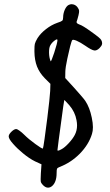

<svg xmlns="http://www.w3.org/2000/svg" viewBox="-20 -863 520 904"><path d="M250.5 -674.3Q250.5 -682.1 236.8 -671.9Q223.1 -661.6 216.3 -648.4Q210.9 -638.2 210.9 -617.7Q210.9 -616.2 210.9 -614.3Q211.4 -591.8 218.3 -574.7Q218.3 -574.2 218.8 -574.2Q221.7 -574.2 235.4 -615.2Q250.5 -661.6 250.5 -674.3ZM270 -160.6Q284.2 -168 303.2 -188.5Q322.3 -209 332 -227.5Q342.8 -248 342.8 -272.5Q342.8 -284.2 340.3 -296.9Q333.5 -335.9 306.2 -367.7Q296.9 -378.4 290 -385.3Q283.2 -392.6 282.7 -392.1Q282.2 -391.6 277.8 -361.8Q273.9 -332.5 268.6 -293.9Q261.7 -246.6 256.3 -203.1Q250.5 -159.2 250.5 -156.2Q250.5 -152.8 254.4 -153.8Q258.8 -154.3 270 -160.6ZM182.1 8.3Q173.3 -0.5 171.9 -8.8Q171.4 -12.2 171.4 -19.5Q171.4 -29.3 172.4 -46.9Q172.4 -46.9 175.3 -89.4Q165.5 -93.8 145.5 -103Q132.3 -109.4 117.7 -119.1Q102.5 -129.4 88.4 -141.1Q61.5 -163.1 41.5 -186Q21 -209 21 -220.7Q21 -230.5 34.2 -243.2Q46.9 -255.4 56.6 -255.4Q61 -255.4 71.8 -247.6Q83 -239.7 94.2 -228.5Q114.7 -208 147 -184.6Q175.8 -163.6 181.2 -163.6Q181.6 -163.6 182.1 -164.1Q183.6 -165.5 189.9 -210Q196.3 -254.4 202.6 -306.2Q208 -348.6 211.9 -385.7Q215.8 -422.4 216.3 -434.6Q216.8 -445.8 217.3 -468.3Q217.3 -468.3 191.4 -494.1Q166 -520 154.3 -549.8Q142.6 -580.1 142.1 -619.6Q142.1 -624 142.1 -627.9Q142.1 -647.5 144 -656.2Q146.5 -666.5 156.7 -683.6Q171.4 -706.5 196.8 -726.1Q221.7 -745.6 249.5 -755.4Q269 -761.7 272.9 -765.6Q277.3 -769.5 277.3 -781.7Q277.3 -798.8 284.7 -816.4Q292.5 -834 302.7 -839.4Q310.1 -843.3 317.9 -843.3Q322.3 -842.8 326.7 -841.8Q339.4 -837.9 346.7 -826.2Q352.1 -818.4 352.5 -812Q353 -805.2 349.6 -791Q347.2 -782.2 344.7 -772.9Q342.3 -764.2 340.8 -761.2Q339.4 -757.3 342.8 -753.9Q345.7 -750.5 354 -747.6Q369.6 -742.7 410.6 -712.9Q452.1 -683.6 456.5 -674.8Q460.9 -666.5 460.9 -659.7Q460.9 -657.7 460.4 -655.3Q459 -647 448.7 -636.7Q435.5 -623.5 423.3 -625.5Q410.6 -627.4 381.8 -647.5Q358.4 -663.6 341.3 -670.9Q324.2 -678.2 320.3 -674.3Q317.4 -671.4 310.1 -644Q303.2 -616.7 296.9 -586.4Q293 -566.9 290 -549.8Q287.6 -532.7 287.6 -525.4Q287.6 -515.1 287.1 -495.6Q301.3 -480.5 328.6 -450.2Q345.7 -431.6 361.3 -413.1Q377 -395 381.8 -387.7Q402.3 -356.9 412.1 -309.1Q417.5 -283.7 417.5 -264.2Q417.5 -246.1 413.1 -232.4Q397.9 -182.6 356 -139.6Q314 -97.2 260.3 -76.7Q251 -73.2 248.5 -68.4Q246.6 -64 246.6 -48.3Q246.6 -5.9 225.6 12.7Q216.3 20.5 206.5 20.5Q206.1 20.5 205.6 20.5Q194.3 20.5 182.1 8.3Z"/></svg>

Font: Casuwalt
Style: Regular
Weight: 400
Designer: Walter E Stewart
Version: 0.1